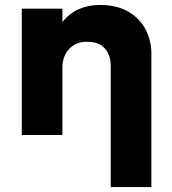

<svg xmlns="http://www.w3.org/2000/svg" viewBox="-20 -545 694 775"><path d="M427 210V-277.5Q427 -323.5 402.8 -350Q378.5 -376.5 331.5 -376.5Q286.5 -376.5 259.2 -347.5Q232 -318.5 232 -272.5V0H68V-510H232V-456Q260.5 -492 299.2 -508.5Q338 -525 381.5 -525Q453.5 -525 500 -496.8Q546.5 -468.5 568.8 -423.8Q591 -379 591 -329V210Z"/></svg>

Font: Geologica
Style: Bold
Weight: 700
Designer: Sindre Bremnes, Frode Helland
Foundry: Monokrom Skriftforlag AS
Version: Version 1.010; ttfautohint (v1.8.4.7-5d5b);gftools[0.9.28]